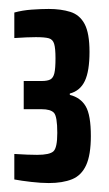

<svg xmlns="http://www.w3.org/2000/svg" viewBox="-20 -825 243 429"><path d="M89 -416Q72 -416 50 -418.5Q28 -421 12 -424V-481Q27 -480 40.5 -479.5Q54 -479 63 -479Q91 -479 99.5 -487Q108 -495 108 -528Q108 -565 100.5 -573Q93 -581 73 -581H33V-644H73Q86 -644 92.5 -647.5Q99 -651 101.5 -661.5Q104 -672 104 -695Q104 -717 101 -727Q98 -737 89 -739.5Q80 -742 60 -742Q52 -742 39 -741.5Q26 -741 12 -740V-797Q30 -802 51 -803.5Q72 -805 89 -805Q116 -805 137 -798.5Q158 -792 169 -771.5Q180 -751 180 -709Q180 -666 169.5 -644Q159 -622 136 -616V-613Q160 -607 171.5 -587.5Q183 -568 183 -521Q183 -479 172.5 -456Q162 -433 141 -424.5Q120 -416 89 -416Z"/></svg>

Font: Saira UltraCondensed ExtraBold
Style: Regular
Weight: 800
Width: 1
Designer: Hector Gatti with collaboration of the Omnibus-Type team
Foundry: Omnibus-Type
Version: Version 1.101